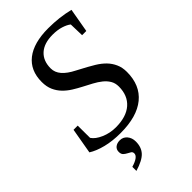

<svg xmlns="http://www.w3.org/2000/svg" viewBox="-264 -739 1029 1029"><g transform="rotate(-45 250.0 -224.5)"><path d="M37.1 -181.2H68.8L69.3 -87.9Q85.4 -63.5 124.3 -46.6Q163.1 -29.8 206.5 -29.8Q286.6 -29.8 329.8 -67.6Q373 -105.5 373 -173.3Q373 -199.7 361.3 -219.2Q349.6 -238.8 330.1 -254.4Q310.5 -270 285.9 -283.2Q261.2 -296.4 235.4 -309.8Q209.5 -323.2 184.8 -338.6Q160.2 -354 140.6 -374.3Q121.1 -394.5 109.4 -420.9Q97.7 -447.3 97.7 -482.9Q97.7 -569.8 156.7 -616Q215.8 -662.1 325.7 -662.1Q409.7 -662.1 483.9 -643.6L460 -507.3H428.2L425.8 -590.8Q410.2 -603.5 382.3 -612.3Q354.5 -621.1 318.4 -621.1Q253.4 -621.1 218.3 -589.4Q183.1 -557.6 183.1 -500.5Q183.1 -469.7 205.1 -444.3Q227.1 -418.9 270.5 -397Q336.9 -362.3 366.2 -344.2Q395.5 -326.2 415.3 -305.7Q435.1 -285.2 447 -258.8Q459 -232.4 459 -198.2Q459 -97.7 393.3 -43.9Q327.6 9.8 203.6 9.8Q142.1 9.8 93 -2.7Q43.9 -15.1 11.7 -35.6ZM229 99.6Q229 142.6 204.6 168.7Q180.2 194.8 119.6 212.9V182.1Q178.2 164.6 178.2 138.7Q178.2 127.4 169.9 122.1Q161.6 116.7 151.4 111.6Q141.1 106.4 132.8 98.4Q124.5 90.3 124.5 73.7Q124.5 55.2 137.9 44.4Q151.4 33.7 172.4 33.7Q197.3 33.7 213.1 52.5Q229 71.3 229 99.6Z"/></g></svg>

Font: Tinos
Style: Italic
Weight: 400
Italic angle: -16.333°
Designer: Steve Matteson
Foundry: Monotype Imaging Inc.
Version: Version 1.32